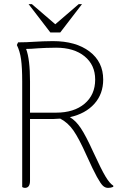

<svg xmlns="http://www.w3.org/2000/svg" viewBox="-20 -910 597 934"><path d="M531 -7V-1Q519 4 506 4Q492 4 481 -6Q470 -16 451.5 -49.5Q433 -83 401 -154Q364 -237 337 -275.5Q310 -314 273 -333Q249 -331 237 -331H126V-31Q126 4 101 4Q95 4 88 0V-514Q88 -581 82.5 -621Q77 -661 62 -691L68 -704Q108 -704 150 -707Q163 -708 189.5 -709Q216 -710 237 -710Q349 -710 415.5 -659.5Q482 -609 482 -523Q482 -453 439 -405Q396 -357 320 -340Q349 -323 373.5 -286Q398 -249 433 -172Q473 -85 493.5 -51Q514 -17 531 -7ZM126 -514V-362H253Q340 -362 391.5 -405.5Q443 -449 443 -523Q443 -594 391.5 -636Q340 -678 253 -678Q227 -678 204 -677Q181 -676 164 -675Q132 -672 107 -672Q126 -622 126 -514ZM119 -890H135L249 -792L363 -890H379L273 -752H225Z"/></svg>

Font: Thasadith
Style: Regular
Weight: 400
Designer: Cadson Demak Co.,Ltd.
Foundry: Cadson Demak Co.,Ltd.
Version: Version 1.000; ttfautohint (v1.6)